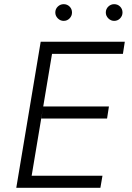

<svg xmlns="http://www.w3.org/2000/svg" viewBox="-20 -900 633 920"><path d="M58 0 175 -700H239L122 0ZM122 0 131 -58H471L461 0ZM178 -332 187 -390H502L493 -332ZM229 -642 239 -700H578L569 -642ZM285 -800Q269 -800 257 -812Q245 -824 245 -840Q245 -857 257 -868.5Q269 -880 285 -880Q302 -880 313.5 -868.5Q325 -857 325 -840Q325 -824 313.5 -812Q302 -800 285 -800ZM527 -800Q511 -800 499 -812Q487 -824 487 -840Q487 -857 499 -868.5Q511 -880 527 -880Q544 -880 555.5 -868.5Q567 -857 567 -840Q567 -824 555.5 -812Q544 -800 527 -800Z"/></svg>

Font: Figtree Light Light
Style: Italic
Weight: 300
Italic angle: -9.5°
Version: Version 2.000